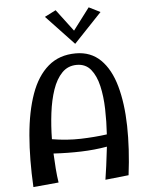

<svg xmlns="http://www.w3.org/2000/svg" viewBox="-66 -1086 891 1146"><g transform="rotate(-5 380.0 -513.0)"><path d="M519 1Q524 -30 531 -81.5Q538 -133 545 -195Q470 -182 389.5 -179.5Q309 -177 224 -182Q226 -135 229.5 -90Q233 -45 239 -7L87 7Q78 -161 90 -302.5Q102 -444 139 -548Q176 -652 242.5 -709Q309 -766 408 -766Q498 -766 556.5 -708.5Q615 -651 644 -548Q673 -445 676 -308.5Q679 -172 659 -14ZM408 -697Q355 -697 319.5 -660.5Q284 -624 263 -562.5Q242 -501 232.5 -424.5Q223 -348 222 -268Q311 -253 394.5 -255.5Q478 -258 551 -268Q556 -344 554 -420Q552 -496 537.5 -558.5Q523 -621 492 -659Q461 -697 408 -697ZM311 -1033 410 -902 509 -1033 577 -999 410 -823 244 -999Z"/></g></svg>

Font: Marhey
Style: Regular
Weight: 400
Designer: Nur Syamsi & Bustanul Arifin
Foundry: Namelatype
Version: Version 1.000; ttfautohint (v1.8.4.7-5d5b)